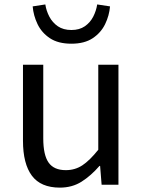

<svg xmlns="http://www.w3.org/2000/svg" viewBox="-20 -836 647 869"><path d="M251 13.2Q164.6 13.2 124.3 -40.8Q84 -94.7 84 -199.2V-543H175.8V-210Q175.8 -134.3 200 -100.1Q224.1 -65.9 277.8 -65.9Q319.8 -65.9 353 -87.9Q386.2 -109.9 424.8 -158.2V-543H516.1V0H439.9L433.1 -85H430.2Q391.6 -40.5 349.1 -13.7Q306.6 13.2 251 13.2ZM303.2 -638.2Q243.2 -638.2 205.8 -663.1Q168.5 -688 149.9 -726.8Q131.3 -765.6 127.9 -807.1L185.1 -815.9Q189.5 -787.1 203.4 -760.5Q217.3 -733.9 241.9 -717Q266.6 -700.2 303.2 -700.2Q339.4 -700.2 363.8 -717Q388.2 -733.9 401.9 -760.5Q415.5 -787.1 419.9 -815.9L478 -807.1Q474.6 -765.6 455.8 -726.8Q437 -688 399.7 -663.1Q362.3 -638.2 303.2 -638.2Z"/></svg>

Font: Source Han Sans CN
Style: Regular
Weight: 400
Designer: Ryoko NISHIZUKA  (kana, bopomofo & ideographs); Paul D. Hunt (Latin, Greek & Cyrillic); Sandoll Communications , Soo-you
Foundry: Adobe
Version: Version 2.004;hotconv 1.0.118;makeotfexe 2.5.65603